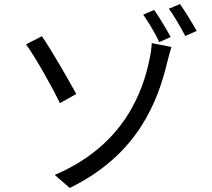

<svg xmlns="http://www.w3.org/2000/svg" viewBox="-20 -874 1040 944"><path d="M249 -14 323 50C655 -112 755 -370 803 -571C806 -584 815 -618 823 -643L726 -662C726 -644 721 -608 715 -582C684 -431 594 -160 249 -14ZM108 -656C156 -590 238 -443 275 -367L355 -412C319 -478 231 -631 186 -696L108 -656ZM738 -825 684 -802C709 -767 744 -709 763 -667L819 -692C799 -730 762 -791 738 -825ZM865 -854 810 -831C837 -796 869 -738 891 -697L947 -722C926 -760 889 -820 865 -854Z"/></svg>

Font: Source Han Sans KR Regular
Style: Regular
Weight: 400
Designer: Ryoko NISHIZUKA (kana & ideographs); Paul D. Hunt (Latin, Greek & Cyrillic); Wenlong ZHANG (bopomofo); Sandoll Communica
Foundry: Adobe Systems Incorporated
Version: Version 1.004;PS 1.004;hotconv 1.0.82;makeotf.lib2.5.63406